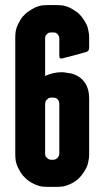

<svg xmlns="http://www.w3.org/2000/svg" viewBox="-20 -727 410 754"><path d="M204.1 6.8Q204.1 6.8 204.1 6.8Q204.1 6.8 204.1 6.8Q216.8 6.8 229.5 4.9Q242.2 2 252.9 -2.9Q264.6 -7.8 274.4 -14.6Q285.2 -21.5 293 -30.3Q300.8 -38.1 307.6 -48.8Q314.5 -58.6 320.3 -70.3Q325.2 -81.1 327.1 -93.8Q330.1 -106.4 330.1 -119.1Q330.1 -119.1 330.1 -147.5Q330.1 -175.8 330.1 -212.9Q330.1 -257.8 330.1 -298.8Q330.1 -339.8 330.1 -339.8Q330.1 -339.8 330.1 -339.8Q330.1 -339.8 330.1 -339.8Q330.1 -378.9 312.5 -403.3Q294.9 -428.7 259.8 -438.5Q259.8 -438.5 259.8 -438.5Q259.8 -438.5 259.8 -438.5Q251 -440.4 241.2 -441.4Q231.4 -443.4 221.7 -443.4Q221.7 -443.4 221.7 -443.4Q221.7 -443.4 221.7 -443.4Q205.1 -443.4 188.5 -439.5Q171.9 -435.5 157.2 -428.7Q157.2 -428.7 157.2 -448.2Q157.2 -466.8 157.2 -491.2Q157.2 -521.5 157.2 -548.8Q157.2 -576.2 157.2 -576.2Q157.2 -576.2 157.2 -576.2Q157.2 -576.2 157.2 -576.2Q157.2 -581.1 158.2 -585Q160.2 -588.9 164.1 -592.8Q168 -596.7 171.9 -598.6Q175.8 -599.6 180.7 -599.6Q180.7 -599.6 184.6 -599.6Q189.5 -599.6 189.5 -599.6Q189.5 -599.6 189.5 -599.6Q189.5 -599.6 189.5 -599.6Q194.3 -599.6 198.2 -598.6Q202.1 -596.7 206.1 -592.8Q210 -588.9 210.9 -585Q212.9 -581.1 212.9 -576.2Q212.9 -576.2 212.9 -542Q212.9 -507.8 212.9 -507.8Q212.9 -507.8 212.9 -507.8Q212.9 -507.8 212.9 -507.8Q212.9 -501 215.8 -498Q219.7 -496.1 225.6 -498Q225.6 -498 271.5 -509.8Q317.4 -522.5 317.4 -522.5Q317.4 -522.5 317.4 -522.5Q317.4 -522.5 317.4 -522.5Q324.2 -524.4 327.1 -528.3Q330.1 -533.2 330.1 -540Q330.1 -540 330.1 -560.5Q330.1 -581.1 330.1 -581.1Q330.1 -581.1 330.1 -581.1Q330.1 -581.1 330.1 -581.1Q330.1 -593.8 327.1 -606.4Q325.2 -619.1 320.3 -629.9Q314.5 -641.6 307.6 -651.4Q300.8 -662.1 293 -669.9Q285.2 -678.7 274.4 -684.6Q264.6 -691.4 252.9 -697.3Q242.2 -702.1 229.5 -705.1Q216.8 -707 204.1 -707Q204.1 -707 184.6 -707Q166 -707 166 -707Q166 -707 166 -707Q166 -707 166 -707Q153.3 -707 140.6 -705.1Q127.9 -702.1 117.2 -697.3Q105.5 -691.4 95.7 -684.6Q85 -678.7 77.1 -669.9Q68.4 -662.1 61.5 -651.4Q55.7 -641.6 49.8 -629.9Q44.9 -619.1 42 -606.4Q40 -593.8 40 -581.1Q40 -581.1 40 -521.5Q40 -461.9 40 -384.8Q40 -323.2 40 -262.7Q40 -202.1 40 -164.1Q40 -143.6 40 -130.9Q40 -119.1 40 -119.1Q40 -119.1 40 -119.1Q40 -119.1 40 -119.1Q40 -106.4 42 -93.8Q44.9 -81.1 49.8 -70.3Q55.7 -58.6 61.5 -48.8Q68.4 -38.1 77.1 -30.3Q85 -21.5 95.7 -14.6Q105.5 -7.8 117.2 -2.9Q127.9 2 140.6 4.9Q153.3 6.8 166 6.8Q166 6.8 184.6 6.8Q204.1 6.8 204.1 6.8ZM157.2 -314.5Q157.2 -314.5 157.2 -314.5Q157.2 -314.5 157.2 -314.5Q157.2 -321.3 158.2 -327.1Q160.2 -332 163.1 -335Q163.1 -335 163.1 -335Q163.1 -335 163.1 -335Q164.1 -335.9 166 -336.9Q168 -338.9 169.9 -340.8Q171.9 -342.8 174.8 -342.8Q177.7 -343.8 180.7 -343.8Q180.7 -343.8 184.6 -343.8Q189.5 -343.8 189.5 -343.8Q189.5 -343.8 189.5 -343.8Q189.5 -343.8 189.5 -343.8Q192.4 -343.8 195.3 -342.8Q199.2 -342.8 201.2 -340.8Q203.1 -339.8 205.1 -337.9Q206.1 -336.9 207 -335.9Q207 -335.9 207 -335.9Q207 -335.9 207 -335.9Q210 -333 211.9 -327.1Q212.9 -322.3 212.9 -314.5Q212.9 -314.5 212.9 -290Q212.9 -265.6 212.9 -233.4Q212.9 -194.3 212.9 -159.2Q212.9 -124 212.9 -124Q212.9 -124 212.9 -124Q212.9 -124 212.9 -124Q212.9 -119.1 210.9 -115.2Q210 -110.4 206.1 -107.4Q202.1 -103.5 198.2 -101.6Q194.3 -99.6 189.5 -99.6Q189.5 -99.6 184.6 -99.6Q180.7 -99.6 180.7 -99.6Q180.7 -99.6 180.7 -99.6Q180.7 -99.6 180.7 -99.6Q175.8 -99.6 171.9 -101.6Q168 -103.5 164.1 -107.4Q160.2 -110.4 158.2 -115.2Q157.2 -119.1 157.2 -124Q157.2 -124 157.2 -148.4Q157.2 -172.9 157.2 -205.1Q157.2 -243.2 157.2 -278.3Q157.2 -314.5 157.2 -314.5Z"/></svg>

Font: Franchise Goodkids
Style: Regular
Weight: 500
Designer: ""
Version: ""